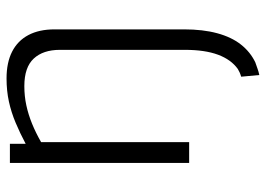

<svg xmlns="http://www.w3.org/2000/svg" viewBox="-130 -454 793 572"><g transform="rotate(-90 266.0 -167.5)"><path d="M465 -15Q465 41 453.5 83.5Q442 126 420 154Q398 182 367 197Q358 200 348.5 203.5Q339 207 329 209L324 155Q331 153 336.5 150.5Q342 148 347 145Q375 125 389.5 86Q404 47 404 -13V-385Q404 -435 378 -463Q352 -491 296 -491Q266 -491 238.5 -485Q211 -479 184 -468Q157 -457 129 -441V0H67V-534H124V-487Q156 -504 187 -517Q218 -530 250 -537Q282 -544 319 -544Q366 -544 398.5 -527.5Q431 -511 448 -479Q465 -447 465 -401Z"/></g></svg>

Font: Georama ExtraCondensed Thin Light
Style: Regular
Weight: 300
Version: Version 1.001